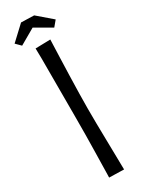

<svg xmlns="http://www.w3.org/2000/svg" viewBox="-221 -870 682 902"><g transform="rotate(-30 119.5 -419.0)"><path d="M81 -699 162 -701Q162 -701 161 -674Q160 -647 158.5 -604Q157 -561 155.5 -510.5Q154 -460 153 -412.5Q152 -365 152 -330Q152 -295 152.5 -251Q153 -207 154 -163Q155 -119 155.5 -81.5Q156 -44 156.5 -21.5Q157 1 157 1L77 -1Q77 -1 77.5 -18.5Q78 -36 78.5 -67Q79 -98 80 -139Q81 -180 81.5 -228.5Q82 -277 82 -328Q82 -388 82 -447Q82 -506 82 -557.5Q82 -609 82 -646Q82 -683 81 -699ZM206 -740 118 -791 33 -742 7 -768 83 -839 153 -837 231 -770Z"/></g></svg>

Font: Truculenta
Style: Regular
Weight: 400
Designer: Ivan Castro, Eva Sanz & Omnibus-Type Team
Foundry: Omnibus-Type
Version: Version 1.002